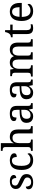

<svg xmlns="http://www.w3.org/2000/svg" viewBox="1863 -2663 810 4576"><g transform="rotate(-90 2268.0 -375.0)"><path d="M210 10Q160 10 123 -2Q86 -14 65.5 -37.5Q45 -61 45 -96Q45 -123 56 -138Q67 -153 81.5 -159Q96 -165 108 -165Q108 -113 131.5 -75.5Q155 -38 216 -38Q269 -38 297.5 -63.5Q326 -89 326 -129Q326 -154 315.5 -170Q305 -186 278.5 -201.5Q252 -217 203 -238Q152 -261 118.5 -282.5Q85 -304 68.5 -332.5Q52 -361 52 -404Q52 -472 103.5 -508.5Q155 -545 240 -545Q288 -545 320.5 -532.5Q353 -520 369.5 -499Q386 -478 386 -453Q386 -426 367.5 -409.5Q349 -393 314 -393Q314 -443 293 -471Q272 -499 228 -499Q177 -499 155 -476.5Q133 -454 133 -419Q133 -394 145.5 -377Q158 -360 185.5 -345.5Q213 -331 257 -313Q310 -291 343 -269Q376 -247 391.5 -218Q407 -189 407 -147Q407 -69 353 -29.5Q299 10 210 10Z M734 10Q668 10 616.5 -18Q565 -46 535.5 -106.5Q506 -167 506 -265Q506 -372 535.5 -433.5Q565 -495 615.5 -520.5Q666 -546 729 -546Q771 -546 811 -535Q851 -524 877 -501.5Q903 -479 903 -444Q903 -421 893 -407Q883 -393 863.5 -387Q844 -381 814 -381Q814 -413 806.5 -439Q799 -465 781 -480.5Q763 -496 729 -496Q691 -496 662.5 -476Q634 -456 618.5 -406Q603 -356 603 -266Q603 -195 618.5 -148Q634 -101 667 -78Q700 -55 754 -55Q785 -55 811 -64Q837 -73 856.5 -89Q876 -105 887 -125Q895 -119 899.5 -109.5Q904 -100 904 -86Q904 -63 885 -41Q866 -19 828.5 -4.5Q791 10 734 10Z M961 0V-42H969Q992 -42 1010.5 -47Q1029 -52 1040 -67.5Q1051 -83 1051 -114V-650Q1051 -680 1039.5 -694.5Q1028 -709 1009.5 -713.5Q991 -718 969 -718H961V-760H1145V-540Q1145 -522 1144 -502.5Q1143 -483 1142 -469Q1141 -455 1141 -455H1146Q1161 -485 1182.5 -505.5Q1204 -526 1231.5 -536Q1259 -546 1293 -546Q1379 -546 1424.5 -499.5Q1470 -453 1470 -350V-114Q1470 -83 1480 -67.5Q1490 -52 1507.5 -47Q1525 -42 1547 -42H1550V0H1376V-345Q1376 -410 1351.5 -446Q1327 -482 1266 -482Q1225 -482 1198 -462Q1171 -442 1158 -405.5Q1145 -369 1145 -320V-109Q1145 -80 1156.5 -65.5Q1168 -51 1186.5 -46.5Q1205 -42 1227 -42H1230V0Z M1783 10Q1739 10 1703.5 -7.5Q1668 -25 1648 -60.5Q1628 -96 1628 -150Q1628 -230 1684.5 -268Q1741 -306 1856 -310L1939 -313V-373Q1939 -409 1933 -436.5Q1927 -464 1907 -480Q1887 -496 1846 -496Q1808 -496 1788 -482Q1768 -468 1761.5 -443.5Q1755 -419 1755 -387Q1713 -387 1691.5 -401.5Q1670 -416 1670 -450Q1670 -485 1694.5 -506Q1719 -527 1760 -536.5Q1801 -546 1850 -546Q1942 -546 1987.5 -507Q2033 -468 2033 -373V-114Q2033 -86 2039 -70.5Q2045 -55 2059 -48.5Q2073 -42 2095 -42H2098V0H1963L1947 -86H1939Q1918 -58 1898 -36.5Q1878 -15 1851.5 -2.5Q1825 10 1783 10ZM1806 -52Q1847 -52 1876.5 -69Q1906 -86 1922.5 -117.5Q1939 -149 1939 -191V-272L1875 -269Q1818 -267 1785.5 -252Q1753 -237 1739 -210.5Q1725 -184 1725 -145Q1725 -114 1734 -93.5Q1743 -73 1761 -62.5Q1779 -52 1806 -52Z M2346 10Q2302 10 2266.5 -7.5Q2231 -25 2211 -60.5Q2191 -96 2191 -150Q2191 -230 2247.5 -268Q2304 -306 2419 -310L2502 -313V-373Q2502 -409 2496 -436.5Q2490 -464 2470 -480Q2450 -496 2409 -496Q2371 -496 2351 -482Q2331 -468 2324.5 -443.5Q2318 -419 2318 -387Q2276 -387 2254.5 -401.5Q2233 -416 2233 -450Q2233 -485 2257.5 -506Q2282 -527 2323 -536.5Q2364 -546 2413 -546Q2505 -546 2550.5 -507Q2596 -468 2596 -373V-114Q2596 -86 2602 -70.5Q2608 -55 2622 -48.5Q2636 -42 2658 -42H2661V0H2526L2510 -86H2502Q2481 -58 2461 -36.5Q2441 -15 2414.5 -2.5Q2388 10 2346 10ZM2369 -52Q2410 -52 2439.5 -69Q2469 -86 2485.5 -117.5Q2502 -149 2502 -191V-272L2438 -269Q2381 -267 2348.5 -252Q2316 -237 2302 -210.5Q2288 -184 2288 -145Q2288 -114 2297 -93.5Q2306 -73 2324 -62.5Q2342 -52 2369 -52Z M2732 0V-42H2745Q2768 -42 2785 -47Q2802 -52 2812 -67.5Q2822 -83 2822 -114V-426Q2822 -456 2812 -470.5Q2802 -485 2784.5 -489.5Q2767 -494 2745 -494H2742V-536H2899L2912 -455H2917Q2937 -493 2960 -512.5Q2983 -532 3010 -539Q3037 -546 3068 -546Q3100 -546 3128.5 -537Q3157 -528 3179 -508.5Q3201 -489 3213 -455H3221Q3241 -493 3265.5 -512.5Q3290 -532 3318.5 -539Q3347 -546 3378 -546Q3455 -546 3498 -499.5Q3541 -453 3541 -350V-114Q3541 -83 3551 -67.5Q3561 -52 3578.5 -47Q3596 -42 3618 -42H3621V0H3447V-345Q3447 -410 3423.5 -446Q3400 -482 3342 -482Q3301 -482 3276.5 -461.5Q3252 -441 3241.5 -407Q3231 -373 3231 -333V-114Q3231 -83 3241 -67.5Q3251 -52 3268.5 -47Q3286 -42 3308 -42H3311V0H3137V-345Q3137 -410 3113.5 -446Q3090 -482 3032 -482Q2989 -482 2963.5 -459.5Q2938 -437 2927 -400Q2916 -363 2916 -320V-109Q2916 -80 2927.5 -65.5Q2939 -51 2957.5 -46.5Q2976 -42 2998 -42H3001V0Z M3889 10Q3813 10 3778.5 -24.5Q3744 -59 3744 -145V-479H3668V-519Q3686 -519 3708 -526.5Q3730 -534 3746 -551Q3763 -569 3774 -595Q3785 -621 3792 -659H3838V-536H3969V-479H3838V-142Q3838 -91 3859 -67Q3880 -43 3914 -43Q3932 -43 3947 -45Q3962 -47 3978 -50V-6Q3965 0 3939 5Q3913 10 3889 10Z M4288 10Q4179 10 4117.5 -62Q4056 -134 4056 -264Q4056 -404 4114 -475Q4172 -546 4278 -546Q4375 -546 4430.5 -486Q4486 -426 4486 -307V-261H4153Q4155 -152 4192.5 -102.5Q4230 -53 4302 -53Q4354 -53 4390.5 -74.5Q4427 -96 4445 -123Q4452 -120 4458 -111Q4464 -102 4464 -89Q4464 -69 4445 -46Q4426 -23 4387 -6.5Q4348 10 4288 10ZM4385 -315Q4385 -395 4360.5 -443.5Q4336 -492 4276 -492Q4221 -492 4190.5 -446.5Q4160 -401 4155 -315Z"/></g></svg>

Font: Noto Serif Armenian
Style: Regular
Weight: 400
Designer: Monotype Design Team
Foundry: Monotype Imaging Inc.
Version: Version 2.007